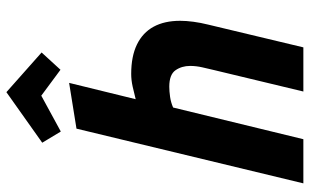

<svg xmlns="http://www.w3.org/2000/svg" viewBox="-204 -764 968 600"><g transform="rotate(-90 280.0 -464.0)"><path d="M7 0 178 -709 321 -732 270 -524Q289 -529 309.5 -533.5Q330 -538 349 -538Q404 -538 441 -520Q478 -502 496.5 -468Q515 -434 515 -385Q515 -366 512 -343.5Q509 -321 503 -297L432 0H294L361 -279Q365 -296 369.5 -315.5Q374 -335 374 -354Q374 -380 360.5 -399.5Q347 -419 309 -419Q295 -419 277.5 -416.5Q260 -414 244 -407L145 0ZM169 -758 134 -816 292 -928 416 -818 362 -759 281 -819Z"/></g></svg>

Font: Ubuntu Sans Mono
Style: Bold Italic
Weight: 700
Italic angle: -13.5°
Monospace: yes
Designer: Dalton Maag Ltd
Foundry: Dalton Maag Ltd
Version: Version 1.006